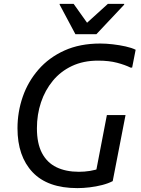

<svg xmlns="http://www.w3.org/2000/svg" viewBox="-20 -956 724 988"><path d="M70 -296Q70 -380 97 -458Q124 -536 178 -598Q232 -660 311.5 -696Q391 -732 496 -732Q526 -732 560.5 -728Q595 -724 626.5 -717Q658 -710 678 -700L660 -608H652Q624 -622 582.5 -633Q541 -644 484 -644Q409 -644 350.5 -616.5Q292 -589 252 -540.5Q212 -492 191 -429.5Q170 -367 170 -296Q170 -218 196 -168.5Q222 -119 270.5 -95.5Q319 -72 386 -72Q415 -72 443 -76.5Q471 -81 495 -90L470 -52L530 -364H626L560 -24Q537 -12 506 -4Q475 4 441.5 8Q408 12 378 12Q225 12 147.5 -70Q70 -152 70 -296ZM368 -780 287 -932V-936H359L428 -839L535 -936H619V-932L476 -780Z"/></svg>

Font: Kufam
Style: Italic
Weight: 400
Italic angle: -11°
Designer: Artur Schmal
Foundry: Original Type
Version: Version 1.301; ttfautohint (v1.8.3)